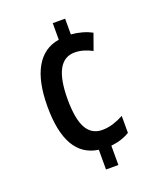

<svg xmlns="http://www.w3.org/2000/svg" viewBox="-137 -810 753 905"><g transform="rotate(-20 240.0 -357.0)"><path d="M299 -724V-645Q358 -640 402 -616L373 -535Q328 -559 286 -559Q180 -559 180 -363Q180 -264 206 -217.5Q232 -171 285 -171Q313 -171 340 -179.5Q367 -188 393 -202V-117Q352 -92 299 -87V10H237V-89Q79 -111 79 -362Q79 -488 119.5 -558.5Q160 -629 237 -641V-724Z"/></g></svg>

Font: Avrile Sans Condensed Medium
Style: Regular
Weight: 500
Width: 3
Designer: Monotype Design Team
Foundry: Monotype Imaging Inc.
Version: Version 2.001;September 10, 2019;FontCreator 11.5.0.2425 64-